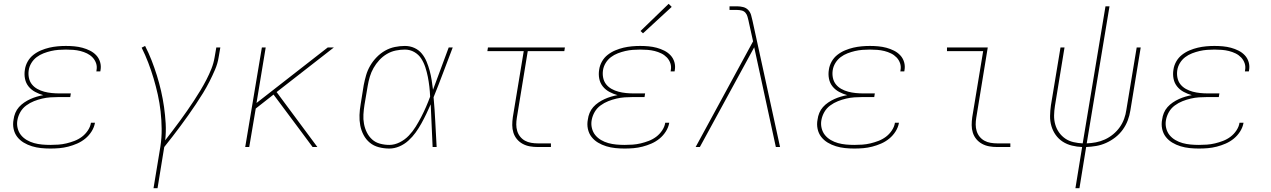

<svg xmlns="http://www.w3.org/2000/svg" viewBox="-20 -768 6640 1003"><path d="M243 8Q218 8 194 5.5Q170 3 147 -4Q124 -11 104 -23Q84 -35 70 -53Q56 -71 51 -95Q46 -119 51 -144Q53 -161 60 -178Q67 -195 79 -208.5Q91 -222 106.5 -232.5Q122 -243 138.5 -250.5Q155 -258 172 -263Q189 -268 206 -271Q184 -277 163.5 -288Q143 -299 129 -316.5Q115 -334 110.5 -357Q106 -380 110 -404Q113 -426 124.5 -446.5Q136 -467 154.5 -481.5Q173 -496 194.5 -505Q216 -514 237.5 -519Q259 -524 281 -526Q303 -528 324 -528Q347 -528 368.5 -526Q390 -524 410.5 -518.5Q431 -513 450 -503.5Q469 -494 483 -479Q497 -464 503 -443.5Q509 -423 505 -401Q505 -400 504.5 -398.5Q504 -397 504 -395H483Q484 -396 484 -397.5Q484 -399 484 -400Q488 -420 482 -437.5Q476 -455 463.5 -468Q451 -481 434.5 -489Q418 -497 400 -501.5Q382 -506 363 -507.5Q344 -509 324 -509Q305 -509 285.5 -507.5Q266 -506 246.5 -501.5Q227 -497 207.5 -489.5Q188 -482 171.5 -469.5Q155 -457 144 -439Q133 -421 130 -401Q127 -381 131 -361.5Q135 -342 146.5 -327.5Q158 -313 175 -303.5Q192 -294 211 -289Q230 -284 250 -282Q270 -280 290 -280H350L347 -261H287Q265 -261 243.5 -259.5Q222 -258 200.5 -253Q179 -248 157.5 -239.5Q136 -231 117 -217Q98 -203 86.5 -183Q75 -163 71 -141Q67 -120 72 -99Q77 -78 89.5 -62.5Q102 -47 120 -36.5Q138 -26 158 -20.5Q178 -15 199.5 -13Q221 -11 243 -11Q264 -11 285 -12.5Q306 -14 327 -19Q348 -24 369 -32Q390 -40 408 -53.5Q426 -67 439 -86.5Q452 -106 455 -126Q455 -127 455 -127Q455 -127 455 -127H476Q476 -127 476 -126.5Q476 -126 476 -126Q472 -103 458.5 -81.5Q445 -60 425.5 -44Q406 -28 383 -18Q360 -8 336.5 -2Q313 4 290 6Q267 8 243 8Z M782 215 818 -3Q825 -49 824.5 -95Q824 -141 819 -185.5Q814 -230 804.5 -273Q795 -316 782.5 -358Q770 -400 754.5 -440.5Q739 -481 720 -519L738 -528Q757 -491 772 -452.5Q787 -414 799.5 -374Q812 -334 821.5 -292.5Q831 -251 837 -208.5Q843 -166 845.5 -123Q848 -80 843 -35Q863 -61 882.5 -86.5Q902 -112 921 -138Q940 -164 958 -190Q976 -216 993.5 -242.5Q1011 -269 1027.5 -296.5Q1044 -324 1058.5 -352Q1073 -380 1084.5 -409Q1096 -438 1101 -468L1110 -520H1131L1122 -468Q1117 -436 1103.5 -404.5Q1090 -373 1074.5 -342.5Q1059 -312 1041 -282.5Q1023 -253 1003.5 -224Q984 -195 964 -166.5Q944 -138 923 -110Q902 -82 881 -54.5Q860 -27 838 0L803 215Z M1261 0 1348 -520H1368L1320 -230L1692 -520H1724L1425 -287L1638 0H1613L1544 -93L1409 -274L1316 -201L1282 0Z M2014 8Q1986 8 1959 1Q1932 -6 1912 -22.5Q1892 -39 1879.5 -62.5Q1867 -86 1862 -112.5Q1857 -139 1858 -167Q1859 -195 1864 -223L1880 -323Q1885 -349 1892.5 -375Q1900 -401 1914 -425Q1928 -449 1948 -469.5Q1968 -490 1992 -503.5Q2016 -517 2042.5 -522.5Q2069 -528 2095 -528Q2122 -528 2145 -517.5Q2168 -507 2183.5 -488Q2199 -469 2208.5 -446Q2218 -423 2224.5 -399Q2231 -375 2235 -349.5Q2239 -324 2242 -299Q2263 -354 2283 -409.5Q2303 -465 2324 -520H2345Q2320 -455 2295.5 -389.5Q2271 -324 2245 -260Q2251 -195 2254 -130Q2257 -65 2261 0H2240Q2237 -56 2235 -111.5Q2233 -167 2230 -223Q2219 -198 2207 -173Q2195 -148 2181.5 -123.5Q2168 -99 2151.5 -76Q2135 -53 2113.5 -33.5Q2092 -14 2066 -3Q2040 8 2014 8ZM2014 -11Q2041 -11 2068 -24.5Q2095 -38 2115.5 -59.5Q2136 -81 2151.5 -106Q2167 -131 2180.5 -157Q2194 -183 2205.5 -209.5Q2217 -236 2227 -263Q2226 -289 2223 -315Q2220 -341 2215 -366.5Q2210 -392 2202 -416.5Q2194 -441 2180.5 -462Q2167 -483 2144.5 -496Q2122 -509 2095 -509Q2072 -509 2047.5 -504Q2023 -499 2001 -486Q1979 -473 1961.5 -454Q1944 -435 1931.5 -413Q1919 -391 1912 -367.5Q1905 -344 1901 -320L1884 -220Q1880 -195 1878.5 -170Q1877 -145 1881.5 -121Q1886 -97 1896.5 -76Q1907 -55 1924 -39.5Q1941 -24 1965 -17.5Q1989 -11 2014 -11Z M2789 0Q2768 0 2748 -3.5Q2728 -7 2710.5 -16.5Q2693 -26 2680.5 -41Q2668 -56 2662 -75Q2656 -94 2656 -114.5Q2656 -135 2659 -156L2716 -501H2526L2529 -520H2931L2928 -501H2737L2680 -153Q2677 -135 2677 -117.5Q2677 -100 2682 -83.5Q2687 -67 2697.5 -54Q2708 -41 2722.5 -33Q2737 -25 2754.5 -22Q2772 -19 2789 -19H2858V0Z M3243 8Q3218 8 3194 5.5Q3170 3 3147 -4Q3124 -11 3104 -23Q3084 -35 3070 -53Q3056 -71 3051 -95Q3046 -119 3051 -144Q3053 -161 3060 -178Q3067 -195 3079 -208.5Q3091 -222 3106.5 -232.5Q3122 -243 3138.5 -250.5Q3155 -258 3172 -263Q3189 -268 3206 -271Q3184 -277 3163.5 -288Q3143 -299 3129 -316.5Q3115 -334 3110.5 -357Q3106 -380 3110 -404Q3113 -426 3124.5 -446.5Q3136 -467 3154.5 -481.5Q3173 -496 3194.5 -505Q3216 -514 3237.5 -519Q3259 -524 3281 -526Q3303 -528 3324 -528Q3347 -528 3368.5 -526Q3390 -524 3410.5 -518.5Q3431 -513 3450 -503.5Q3469 -494 3483 -479Q3497 -464 3503 -443.5Q3509 -423 3505 -401Q3505 -400 3504.5 -398.5Q3504 -397 3504 -395H3483Q3484 -396 3484 -397.5Q3484 -399 3484 -400Q3488 -420 3482 -437.5Q3476 -455 3463.5 -468Q3451 -481 3434.5 -489Q3418 -497 3400 -501.5Q3382 -506 3363 -507.5Q3344 -509 3324 -509Q3305 -509 3285.5 -507.5Q3266 -506 3246.5 -501.5Q3227 -497 3207.5 -489.5Q3188 -482 3171.5 -469.5Q3155 -457 3144 -439Q3133 -421 3130 -401Q3127 -381 3131 -361.5Q3135 -342 3146.5 -327.5Q3158 -313 3175 -303.5Q3192 -294 3211 -289Q3230 -284 3250 -282Q3270 -280 3290 -280H3350L3347 -261H3287Q3265 -261 3243.5 -259.5Q3222 -258 3200.5 -253Q3179 -248 3157.5 -239.5Q3136 -231 3117 -217Q3098 -203 3086.5 -183Q3075 -163 3071 -141Q3067 -120 3072 -99Q3077 -78 3089.5 -62.5Q3102 -47 3120 -36.5Q3138 -26 3158 -20.5Q3178 -15 3199.5 -13Q3221 -11 3243 -11Q3264 -11 3285 -12.5Q3306 -14 3327 -19Q3348 -24 3369 -32Q3390 -40 3408 -53.5Q3426 -67 3439 -86.5Q3452 -106 3455 -126Q3455 -127 3455 -127Q3455 -127 3455 -127H3476Q3476 -127 3476 -126.5Q3476 -126 3476 -126Q3472 -103 3458.5 -81.5Q3445 -60 3425.5 -44Q3406 -28 3383 -18Q3360 -8 3336.5 -2Q3313 4 3290 6Q3267 8 3243 8ZM3339 -594 3326 -606 3473 -748 3489 -732Z M3614 0 3914 -552 3891 -656Q3891 -656 3891 -656Q3891 -656 3891 -656V-657Q3888 -669 3885 -680.5Q3882 -692 3874.5 -701Q3867 -710 3855 -713Q3843 -716 3831 -716H3791V-735H3831Q3847 -735 3862.5 -731Q3878 -727 3888.5 -716Q3899 -705 3903.5 -690Q3908 -675 3911 -660L4055 0H4033L3920 -521L3636 0Z M4443 8Q4418 8 4394 5.5Q4370 3 4347 -4Q4324 -11 4304 -23Q4284 -35 4270 -53Q4256 -71 4251 -95Q4246 -119 4251 -144Q4253 -161 4260 -178Q4267 -195 4279 -208.5Q4291 -222 4306.5 -232.5Q4322 -243 4338.5 -250.5Q4355 -258 4372 -263Q4389 -268 4406 -271Q4384 -277 4363.5 -288Q4343 -299 4329 -316.5Q4315 -334 4310.5 -357Q4306 -380 4310 -404Q4313 -426 4324.5 -446.5Q4336 -467 4354.5 -481.5Q4373 -496 4394.5 -505Q4416 -514 4437.5 -519Q4459 -524 4481 -526Q4503 -528 4524 -528Q4547 -528 4568.5 -526Q4590 -524 4610.5 -518.5Q4631 -513 4650 -503.5Q4669 -494 4683 -479Q4697 -464 4703 -443.5Q4709 -423 4705 -401Q4705 -400 4704.5 -398.5Q4704 -397 4704 -395H4683Q4684 -396 4684 -397.5Q4684 -399 4684 -400Q4688 -420 4682 -437.5Q4676 -455 4663.5 -468Q4651 -481 4634.5 -489Q4618 -497 4600 -501.5Q4582 -506 4563 -507.5Q4544 -509 4524 -509Q4505 -509 4485.5 -507.5Q4466 -506 4446.5 -501.5Q4427 -497 4407.5 -489.5Q4388 -482 4371.5 -469.5Q4355 -457 4344 -439Q4333 -421 4330 -401Q4327 -381 4331 -361.5Q4335 -342 4346.5 -327.5Q4358 -313 4375 -303.5Q4392 -294 4411 -289Q4430 -284 4450 -282Q4470 -280 4490 -280H4550L4547 -261H4487Q4465 -261 4443.5 -259.5Q4422 -258 4400.5 -253Q4379 -248 4357.5 -239.5Q4336 -231 4317 -217Q4298 -203 4286.5 -183Q4275 -163 4271 -141Q4267 -120 4272 -99Q4277 -78 4289.5 -62.5Q4302 -47 4320 -36.5Q4338 -26 4358 -20.5Q4378 -15 4399.5 -13Q4421 -11 4443 -11Q4464 -11 4485 -12.5Q4506 -14 4527 -19Q4548 -24 4569 -32Q4590 -40 4608 -53.5Q4626 -67 4639 -86.5Q4652 -106 4655 -126Q4655 -127 4655 -127Q4655 -127 4655 -127H4676Q4676 -127 4676 -126.5Q4676 -126 4676 -126Q4672 -103 4658.5 -81.5Q4645 -60 4625.5 -44Q4606 -28 4583 -18Q4560 -8 4536.5 -2Q4513 4 4490 6Q4467 8 4443 8Z M5189 0Q5168 0 5148 -3.5Q5128 -7 5110.5 -16.5Q5093 -26 5080.5 -41Q5068 -56 5062 -75Q5056 -94 5056 -114.5Q5056 -135 5059 -156L5116 -501H4927V-520H5140L5080 -153Q5077 -135 5077 -117.5Q5077 -100 5082 -83.5Q5087 -67 5097.5 -54Q5108 -41 5122.5 -33Q5137 -25 5154.5 -22Q5172 -19 5189 -19H5258V0Z M5598 215 5633 0Q5606 -1 5579.5 -7.5Q5553 -14 5531.5 -28Q5510 -42 5495 -63Q5480 -84 5472.5 -109.5Q5465 -135 5465.5 -162.5Q5466 -190 5470 -218L5520 -520H5541L5491 -215Q5487 -190 5486.5 -165.5Q5486 -141 5492.5 -118Q5499 -95 5512.5 -76Q5526 -57 5545 -44Q5564 -31 5588 -25.5Q5612 -20 5636 -19L5755 -735H5776L5657 -19Q5681 -20 5705 -24.5Q5729 -29 5752 -39.5Q5775 -50 5795 -66.5Q5815 -83 5829.5 -103.5Q5844 -124 5852.5 -147.5Q5861 -171 5864 -194L5918 -520H5939L5885 -191Q5881 -165 5871.5 -139.5Q5862 -114 5845.5 -91Q5829 -68 5806.5 -50.5Q5784 -33 5758.5 -21.5Q5733 -10 5706.5 -5.5Q5680 -1 5654 0L5619 215Z M6243 8Q6218 8 6194 5.5Q6170 3 6147 -4Q6124 -11 6104 -23Q6084 -35 6070 -53Q6056 -71 6051 -95Q6046 -119 6051 -144Q6053 -161 6060 -178Q6067 -195 6079 -208.5Q6091 -222 6106.5 -232.5Q6122 -243 6138.5 -250.5Q6155 -258 6172 -263Q6189 -268 6206 -271Q6184 -277 6163.5 -288Q6143 -299 6129 -316.5Q6115 -334 6110.5 -357Q6106 -380 6110 -404Q6113 -426 6124.5 -446.5Q6136 -467 6154.5 -481.5Q6173 -496 6194.5 -505Q6216 -514 6237.5 -519Q6259 -524 6281 -526Q6303 -528 6324 -528Q6347 -528 6368.5 -526Q6390 -524 6410.5 -518.5Q6431 -513 6450 -503.5Q6469 -494 6483 -479Q6497 -464 6503 -443.5Q6509 -423 6505 -401Q6505 -400 6504.5 -398.5Q6504 -397 6504 -395H6483Q6484 -396 6484 -397.5Q6484 -399 6484 -400Q6488 -420 6482 -437.5Q6476 -455 6463.5 -468Q6451 -481 6434.5 -489Q6418 -497 6400 -501.5Q6382 -506 6363 -507.5Q6344 -509 6324 -509Q6305 -509 6285.5 -507.5Q6266 -506 6246.5 -501.5Q6227 -497 6207.5 -489.5Q6188 -482 6171.5 -469.5Q6155 -457 6144 -439Q6133 -421 6130 -401Q6127 -381 6131 -361.5Q6135 -342 6146.5 -327.5Q6158 -313 6175 -303.5Q6192 -294 6211 -289Q6230 -284 6250 -282Q6270 -280 6290 -280H6350L6347 -261H6287Q6265 -261 6243.5 -259.5Q6222 -258 6200.5 -253Q6179 -248 6157.5 -239.5Q6136 -231 6117 -217Q6098 -203 6086.5 -183Q6075 -163 6071 -141Q6067 -120 6072 -99Q6077 -78 6089.5 -62.5Q6102 -47 6120 -36.5Q6138 -26 6158 -20.5Q6178 -15 6199.5 -13Q6221 -11 6243 -11Q6264 -11 6285 -12.5Q6306 -14 6327 -19Q6348 -24 6369 -32Q6390 -40 6408 -53.5Q6426 -67 6439 -86.5Q6452 -106 6455 -126Q6455 -127 6455 -127Q6455 -127 6455 -127H6476Q6476 -127 6476 -126.5Q6476 -126 6476 -126Q6472 -103 6458.5 -81.5Q6445 -60 6425.5 -44Q6406 -28 6383 -18Q6360 -8 6336.5 -2Q6313 4 6290 6Q6267 8 6243 8Z"/></svg>

Font: Iosevka SS04 Th Ex Obl
Style: Regular
Weight: 100
Width: 7
Italic angle: -9°
Monospace: yes
Designer: Belleve Invis
Foundry: Belleve Invis
Version: Version 19.0.0; ttfautohint (v1.8.4)